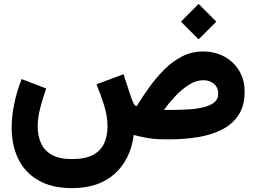

<svg xmlns="http://www.w3.org/2000/svg" viewBox="-20 -717 1317 988"><path d="M1002 -696.8 1093.3 -605.5 1002 -514.6 911.1 -605.5ZM350.6 251Q245.6 251 176.5 210.4Q107.4 169.9 73.7 99.9Q40 29.8 40 -59.6Q40 -119.1 53.2 -182.9Q66.4 -246.6 91.3 -310.1L217.8 -261.7Q199.2 -209 186.5 -159.2Q173.8 -109.4 173.8 -66.9Q173.8 -21 189.9 17.3Q206.1 55.7 244.6 78.6Q283.2 101.6 350.6 101.6Q418.9 101.6 459 79.8Q499 58.1 516.1 20.3Q533.2 -17.6 533.2 -66.4Q533.2 -118.2 516.1 -173.8Q499 -229.5 476.6 -283.2L615.7 -335L648.9 -233.4Q656.2 -210.9 664.6 -190.9Q672.9 -170.9 683.6 -170.9Q714.8 -222.2 751 -272Q787.1 -321.8 828.9 -362.5Q870.6 -403.3 919.2 -427.7Q967.8 -452.1 1023.4 -452.1Q1086.4 -452.1 1135 -425.5Q1183.6 -398.9 1211.2 -352.3Q1238.8 -305.7 1238.8 -245.1Q1238.8 -173.3 1208 -126Q1177.2 -78.6 1123.8 -51Q1070.3 -23.4 1000.7 -11.7Q931.2 0 853.5 0H828.1Q779.3 0 741 -6.6Q702.6 -13.2 668 -22.5Q651.9 104 570.1 177.5Q488.3 251 350.6 251ZM1026.9 -304.2Q989.3 -304.2 951.9 -280.5Q914.6 -256.8 881.6 -221.7Q848.6 -186.5 823.7 -151.4H861.3Q906.7 -151.4 950 -154.1Q993.2 -156.7 1027.8 -165.3Q1062.5 -173.8 1082.8 -190.4Q1103 -207 1103 -234.9Q1103 -266.6 1081.1 -285.4Q1059.1 -304.2 1026.9 -304.2Z"/></svg>

Font: Vazirmatn FD Black
Style: Regular
Weight: 900
Designer: Saber Rastikerdar
Foundry: Saber Rastikerdar
Version: Version 33.003